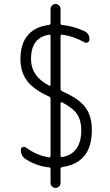

<svg xmlns="http://www.w3.org/2000/svg" viewBox="-20 -835 540 940"><path d="M219.7 -665Q131.8 -650.4 131.8 -546.9Q131.8 -460.9 220.7 -416Q227.5 -412.1 227.5 -420.9V-658.2Q227.5 -667 219.7 -665ZM377.9 -198.2Q377.9 -245.1 357.4 -275.9Q336.9 -306.6 284.2 -334Q282.2 -335.9 279.3 -334Q276.4 -332 276.4 -329.1V-73.2Q276.4 -64.5 286.1 -66.4Q377.9 -84 377.9 -198.2ZM220.7 -362.3Q144.5 -396.5 112.3 -439.5Q80.1 -482.4 80.1 -546.9Q80.1 -620.1 116.2 -662.6Q152.3 -705.1 219.7 -712.9Q227.5 -714.8 227.5 -722.7V-791Q227.5 -800.8 234.9 -808.1Q242.2 -815.4 252 -815.4Q261.7 -815.4 269 -808.1Q276.4 -800.8 276.4 -791V-721.7Q276.4 -712.9 284.2 -712.9Q341.8 -707 392.6 -682.6Q418 -671.9 418 -641.6Q418 -632.8 410.2 -627.9Q402.3 -623 393.6 -627.9Q341.8 -657.2 286.1 -665Q276.4 -667 276.4 -658.2V-400.4Q276.4 -392.6 285.2 -387.7Q367.2 -351.6 398.4 -309.1Q429.7 -266.6 429.7 -198.2Q429.7 -38.1 286.1 -17.6Q276.4 -15.6 276.4 -7.8V60.5Q276.4 70.3 269 77.6Q261.7 85 252 85Q242.2 85 234.9 78.1Q227.5 71.3 227.5 60.5V-6.8Q227.5 -15.6 219.7 -15.6Q161.1 -21.5 107.4 -54.7Q82 -70.3 82 -101.6Q82 -110.4 89.8 -114.3Q97.7 -118.2 106.4 -113.3Q162.1 -72.3 220.7 -64.5Q223.6 -63.5 225.6 -65.9Q227.5 -68.4 227.5 -71.3V-349.6Q227.5 -359.4 220.7 -362.3Z"/></svg>

Font: Rounded Mgen+ 2m light
Style: Regular
Weight: 200
Designer: [Source Han Sans]
Ryoko NISHIZUKA  (kana & ideographs); Paul D. Hunt (Latin, Greek & Cyrillic); Wenlong ZHANG  (bopomofo
Version: Version 1.059.20150602